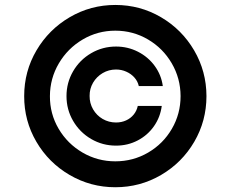

<svg xmlns="http://www.w3.org/2000/svg" viewBox="-20 -759 948 790"><path d="M79.5 -363.6Q79.5 -465.6 130.1 -551.7Q180.8 -637.8 266.9 -688.2Q353 -738.6 454.5 -738.6Q556.5 -738.6 642.4 -688.2Q728.3 -637.8 778.8 -551.7Q829.2 -465.6 829.5 -363.6Q829.5 -261.7 779.3 -175.6Q729 -89.5 642.8 -39.1Q556.5 11.4 454.5 11.4Q353 11.4 266.5 -39.1Q180 -89.5 129.6 -175.8Q79.2 -262.1 79.5 -363.6ZM723 -363.6Q722.7 -436.8 686.6 -498.6Q650.6 -560.4 589 -596.6Q527.3 -632.8 454.5 -632.8Q381.7 -632.8 320.1 -596.4Q258.5 -560 222.1 -498.2Q185.7 -436.4 185.4 -363.6Q185 -290.8 221.2 -229.2Q257.5 -167.6 319.4 -131.4Q381.4 -95.2 454.5 -95.2Q527.7 -95.2 589.5 -131.2Q651.3 -167.3 687.1 -228.9Q723 -290.5 723 -363.6ZM457.4 -567.5Q505.7 -567.5 547.6 -546.2Q589.5 -524.9 616.7 -487.6Q643.8 -450.3 649.9 -404.8H551.1Q546.9 -424.4 533.2 -439.8Q519.5 -455.3 499.6 -464.1Q479.8 -473 457.4 -473Q427.6 -473 402.5 -458.3Q377.5 -443.5 362.9 -418.7Q348.4 -393.8 348.7 -364.3Q348.4 -334.5 362.9 -309.3Q377.5 -284.1 402.5 -269.5Q427.6 -255 457.4 -255Q479.8 -255 498.6 -263.5Q517.4 -272 530 -287.5Q542.6 -302.9 546.9 -323.2H645.6Q639.6 -277 613.5 -239.7Q587.4 -202.4 546.5 -181.1Q505.7 -159.8 457.4 -159.8Q402 -159.8 355.1 -187.1Q308.2 -214.5 280.9 -261.4Q253.6 -308.2 253.6 -363.6Q253.6 -419 280.9 -465.9Q308.2 -512.8 355.1 -540.1Q402 -567.5 457.4 -567.5Z"/></svg>

Font: Riot Sans
Style: Bold
Weight: 600
Designer: Rasmus Andersson
Foundry: rsms
Version: Version 4.001